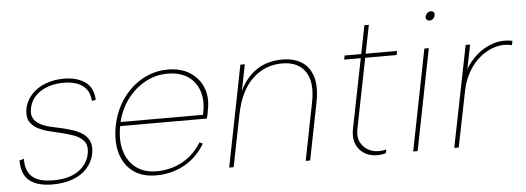

<svg xmlns="http://www.w3.org/2000/svg" viewBox="-47 -809 2588 945"><g transform="rotate(-5 1247.0 -336.5)"><path d="M48 -131Q47 -93 60.5 -66.5Q74 -40 104 -26.5Q134 -13 183 -13Q262 -13 307.5 -45Q353 -77 363 -127Q371 -169 352.5 -191Q334 -213 301 -224.5Q268 -236 232 -244Q211 -249 182.5 -256Q154 -263 128 -276.5Q102 -290 88.5 -313.5Q75 -337 82 -376Q90 -415 117.5 -445Q145 -475 187 -491Q229 -507 279 -507Q339 -507 380.5 -480Q422 -453 426 -390L407 -385Q403 -428 382 -450Q361 -472 332.5 -479.5Q304 -487 277 -487Q209 -487 162 -457.5Q115 -428 105 -377Q98 -346 109 -326.5Q120 -307 141.5 -295.5Q163 -284 189.5 -277.5Q216 -271 242 -266Q269 -260 297.5 -251Q326 -242 348.5 -227Q371 -212 381.5 -187.5Q392 -163 385 -126Q376 -84 348 -54Q320 -24 276.5 -8.5Q233 7 178 7Q104 7 65 -24Q26 -55 26 -125Z M690 7Q622 7 577 -26Q532 -59 515 -118Q498 -177 513 -255Q528 -329 568.5 -386Q609 -443 667 -475Q725 -507 792 -507Q856 -507 900.5 -478.5Q945 -450 964.5 -401.5Q984 -353 971 -291Q970 -284 968 -273Q966 -262 963 -250H534Q521 -180 537 -126.5Q553 -73 593.5 -43Q634 -13 694 -13Q764 -13 822 -45Q880 -77 916 -136L932 -129Q894 -64 830.5 -28.5Q767 7 690 7ZM945 -270Q960 -334 945 -383Q930 -432 890 -459.5Q850 -487 788 -487Q730 -487 678.5 -459Q627 -431 590 -382Q553 -333 538 -270Z M1150 -500H1172L1146 -370Q1175 -433 1228 -470Q1281 -507 1359 -507Q1413 -507 1452 -483Q1491 -459 1506.5 -409.5Q1522 -360 1507 -282L1451 0H1429L1485 -283Q1505 -382 1469.5 -435Q1434 -488 1354 -488Q1270 -488 1208.5 -430Q1147 -372 1124 -256L1073 0H1051Z M1747 -500 1775 -640H1797L1769 -500H1924L1920 -480H1765L1696 -134Q1688 -93 1704.5 -64Q1721 -35 1754 -23Q1787 -11 1829 -21L1825 -3Q1791 6 1760.5 1Q1730 -4 1708 -22Q1686 -40 1676.5 -68.5Q1667 -97 1674 -134L1743 -480H1661L1665 -500Z M2059 -500H2081L1982 0H1960ZM2097 -635Q2088 -635 2082.5 -641Q2077 -647 2079 -657Q2082 -668 2089.5 -674Q2097 -680 2106 -680Q2115 -680 2120.5 -674Q2126 -668 2123 -657Q2121 -647 2113.5 -641Q2106 -635 2097 -635Z M2263 -500H2285L2261 -380Q2282 -418 2317.5 -449Q2353 -480 2398.5 -495Q2444 -510 2494 -500L2490 -479Q2448 -489 2408 -477.5Q2368 -466 2333.5 -438Q2299 -410 2275 -368.5Q2251 -327 2241 -278L2185 0H2163Z"/></g></svg>

Font: Albert Sans Thin
Style: Italic
Weight: 250
Italic angle: -11.25°
Designer: Andreas Rasmussen
Foundry: a.Foundry
Version: Version 1.025